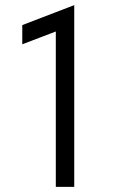

<svg xmlns="http://www.w3.org/2000/svg" viewBox="-20 -730 440 750"><path d="M67 -557V-632L270 -710V0H198V-607Z"/></svg>

Font: Tilda Sans
Style: Regular
Weight: 400
Designer: ParaType Ltd
Foundry: ParaType Ltd
Version: Version 1.002W